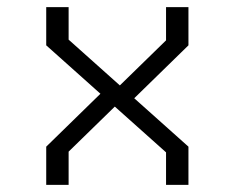

<svg xmlns="http://www.w3.org/2000/svg" viewBox="-20 -520 660 540"><path d="M447 -91.5 110 -392.5V-500H173V-408.5L510 -107.5V0H447ZM110 -107.5 278.5 -272 315 -232 173 -93.5V0H110ZM305 -268 447 -406.5V-500H510V-392.5L341.5 -228Z"/></svg>

Font: Monaspace Krypton Var ExLight
Style: Regular
Weight: 200
Designer: Riley Cran and the Lettermatic Team
Version: Version 1.200 (Monaspace Krypton Var)